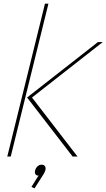

<svg xmlns="http://www.w3.org/2000/svg" viewBox="-20 -860 585 1055"><path d="M229 76.2Q225.1 87.4 221.2 94.2L169.9 174.8L152.8 167L189 108.9L194.8 106Q166.5 104.5 172.9 76.2Q176.8 62.5 186.5 53.7Q196.3 44.9 209 44.9Q221.7 44.9 227.3 53.7Q232.9 62.5 229 76.2ZM246.1 -839.8 39.1 0H20L227.1 -839.8ZM155.8 -324.2 405.8 0H378.9L128.9 -324.2L518.1 -628.9H544.9Z"/></svg>

Font: Sinkin Sans 100 Thin Italic
Style: Regular
Weight: 100
Italic angle: -112°
Designer: Keith Bates
Foundry: K-Type
Version: Sinkin Sans (version 1.0)  by Keith Bates   •   © 2014   www